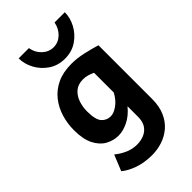

<svg xmlns="http://www.w3.org/2000/svg" viewBox="-292 -846 1163 1163"><g transform="rotate(-45 289.5 -264.0)"><path d="M517.6 -471.2V-12.2Q517.6 52.2 497.1 98.1Q476.6 144 442.1 173.1Q407.7 202.1 365 215.8Q322.3 229.5 278.3 229.5Q213.4 229.5 161.9 211.9Q110.4 194.3 75.7 166L117.2 64Q147.9 88.9 183.3 104.5Q218.8 120.1 258.8 120.1Q289.6 120.1 317.6 108.9Q345.7 97.7 363.3 72.3Q380.9 46.9 380.9 4.9V-85.4Q343.8 -40 300 -18.8Q256.3 2.4 217.3 2.4Q173.8 2.4 135.3 -19Q96.7 -40.5 72.8 -87.6Q48.8 -134.8 48.8 -212.4Q48.8 -268.6 64.7 -321.3Q80.6 -374 113.8 -416.3Q147 -458.5 198.7 -483.2Q250.5 -507.8 322.8 -507.8Q370.6 -507.8 422.6 -496.1Q474.6 -484.4 517.6 -471.2ZM380.9 -203.1V-372.1Q342.8 -391.6 305.2 -391.6Q262.2 -391.6 235.8 -368.7Q209.5 -345.7 197.5 -310.3Q185.5 -274.9 185.5 -236.8Q185.5 -165.5 208.5 -139.6Q231.4 -113.8 266.1 -113.8Q293 -113.8 325.4 -137Q357.9 -160.2 380.9 -203.1ZM427.2 -756.8H515.1Q515.1 -709.5 490.5 -663.3Q465.8 -617.2 421.4 -586.9Q377 -556.6 317.4 -556.6Q257.8 -556.6 213.1 -586.9Q168.5 -617.2 144 -663.3Q119.6 -709.5 119.6 -756.8H207.5Q214.8 -712.4 246.1 -683.3Q277.3 -654.3 317.4 -654.3Q357.9 -654.3 388.4 -683.3Q418.9 -712.4 427.2 -756.8Z"/></g></svg>

Font: Andika
Style: Bold
Weight: 700
Designer: Victor Gaultney, Annie Olsen, Julie Remington, Don Collingsworth, Eric Hays, Becca Hirsbrunner
Foundry: SIL International
Version: Version 6.101